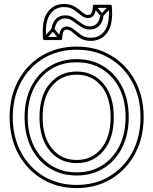

<svg xmlns="http://www.w3.org/2000/svg" viewBox="-20 -937 780 977"><path d="M370 -60Q296 -60 240 -95.5Q184 -131 152.5 -194Q121 -257 121 -341Q121 -341 121 -341Q121 -341 121 -341Q121 -425 152.5 -488Q184 -551 240 -585.5Q296 -620 370 -620Q370 -620 370 -620Q370 -620 370 -620Q444 -620 500 -585Q556 -550 587.5 -487.5Q619 -425 619 -341Q619 -341 619 -341Q619 -341 619 -341Q619 -257 587.5 -194Q556 -131 500 -95.5Q444 -60 370 -60Q370 -60 370 -60Q370 -60 370 -60ZM370 -44Q370 -44 370 -44Q370 -44 370 -44Q448 -44 507.5 -81Q567 -118 601 -185Q635 -252 635 -341Q635 -341 635 -341Q635 -341 635 -341Q635 -430 601 -496Q567 -562 507.5 -599Q448 -636 370 -636Q370 -636 370 -636Q370 -636 370 -636Q292 -636 232.5 -599.5Q173 -563 139 -496.5Q105 -430 105 -341Q105 -341 105 -341Q105 -341 105 -341Q105 -252 139 -185Q173 -118 232.5 -81Q292 -44 370 -44ZM370 -123Q292 -123 244.5 -181.5Q197 -240 197 -341Q197 -442 244.5 -499.5Q292 -557 370 -557Q448 -557 495.5 -499.5Q543 -442 543 -341Q543 -240 495.5 -181.5Q448 -123 370 -123ZM370 4Q275 4 201.5 -40.5Q128 -85 86.5 -163Q45 -241 45 -341Q45 -441 86.5 -518.5Q128 -596 201.5 -640Q275 -684 370 -684Q465 -684 538.5 -640Q612 -596 653.5 -518.5Q695 -441 695 -341Q695 -241 653.5 -163Q612 -85 538.5 -40.5Q465 4 370 4ZM370 -107Q454 -107 506.5 -169.5Q559 -232 559 -341Q559 -449 506.5 -511Q454 -573 370 -573Q286 -573 233.5 -511.5Q181 -450 181 -341Q181 -232 233.5 -169.5Q286 -107 370 -107ZM370 20Q469 20 546 -26.5Q623 -73 667 -154.5Q711 -236 711 -341Q711 -446 667 -527Q623 -608 546 -654Q469 -700 370 -700Q271 -700 194 -654Q117 -608 73 -527Q29 -446 29 -341Q29 -236 73 -154.5Q117 -73 194 -26.5Q271 20 370 20ZM241 -788 257 -786Q262 -815 276 -829Q290 -843 312 -843Q312 -843 312 -843Q312 -843 312 -843Q330 -843 344 -834Q358 -825 370 -816Q370 -816 370 -816Q370 -816 370 -816Q385 -805 400.5 -796Q416 -787 436 -787Q436 -787 436 -787Q436 -787 436 -787Q465 -787 483.5 -804.5Q502 -822 507 -858L491 -860Q487 -832 473 -817.5Q459 -803 436 -803Q436 -803 436 -803Q436 -803 436 -803Q419 -803 405.5 -811Q392 -819 380 -828Q380 -828 380 -828Q380 -828 380 -828Q365 -840 349 -849.5Q333 -859 312 -859Q312 -859 312 -859Q312 -859 312 -859Q285 -859 266 -842Q247 -825 241 -788ZM282 -736 294 -746 255 -792Q253 -795 249 -795Q245 -795 243 -792L201 -746L213 -736L255 -782Q257 -784 249 -784.5Q241 -785 243 -782ZM466 -910 454 -900 493 -854Q495 -851 499 -851Q503 -851 505 -854L547 -900L535 -910L493 -864Q491 -862 499 -861.5Q507 -861 505 -864ZM452 -905Q452 -885 446.5 -873Q441 -861 429 -861Q416 -861 405 -869.5Q394 -878 381 -889Q368 -900 350 -908.5Q332 -917 305 -917Q253 -917 222 -874.5Q191 -832 199 -740Q199 -737 201.5 -735Q204 -733 207 -733H288Q291 -733 293.5 -735Q296 -737 296 -741Q297 -763 302 -774.5Q307 -786 319 -786Q332 -786 343 -777.5Q354 -769 367 -757.5Q380 -746 398 -737.5Q416 -729 442 -729Q496 -729 526.5 -772Q557 -815 549 -906Q549 -909 546.5 -911Q544 -913 541 -913H460Q457 -913 454.5 -910.5Q452 -908 452 -905ZM468 -905 460 -897H541L533 -904Q540 -823 515 -784Q490 -745 442 -745Q413 -745 393 -759Q373 -773 356 -787.5Q339 -802 319 -802Q301 -802 291 -787.5Q281 -773 280 -741L288 -749H207L215 -742Q208 -823 233.5 -862Q259 -901 305 -901Q336 -901 356 -887Q376 -873 392.5 -859Q409 -845 429 -845Q447 -845 457.5 -860Q468 -875 468 -905Z"/></svg>

Font: Tilt Prism
Style: Regular
Weight: 400
Version: Version 1.000